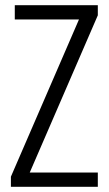

<svg xmlns="http://www.w3.org/2000/svg" viewBox="-20 -720 419 740"><path d="M22 -39 303 -688 318 -645H37V-700H357V-661L76 -12L59 -55H357V0H22Z"/></svg>

Font: Pathway Extreme Condensed ExtraLight
Style: Regular
Weight: 250
Width: 3
Version: Version 1.001;gftools[0.9.26]